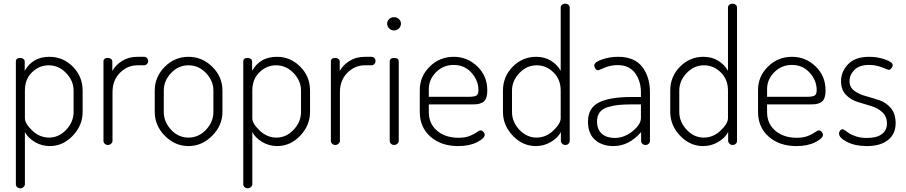

<svg xmlns="http://www.w3.org/2000/svg" viewBox="-20 -786 4912 1041"><path d="M66 213V-452Q66 -472 90 -472Q100 -472 107 -466.5Q114 -461 114 -452V-402Q157 -478 248 -478Q322 -478 375 -424.5Q428 -371 428 -295V-179Q428 -106 374.5 -50Q321 6 250 6Q206 6 169 -16Q132 -38 115 -70V213Q115 221 107.5 228Q100 235 90 235Q80 235 73 228.5Q66 222 66 213ZM115 -145Q115 -116 155 -78Q195 -40 246 -40Q299 -40 339 -82.5Q379 -125 379 -179V-295Q379 -348 338.5 -390Q298 -432 244 -432Q193 -432 154 -394.5Q115 -357 115 -295Z M541 -22V-452Q541 -472 565 -472Q575 -472 582 -466.5Q589 -461 589 -452V-401Q607 -434 642.5 -456Q678 -478 725 -478H761Q770 -478 776.5 -471.5Q783 -465 783 -455Q783 -445 776.5 -438.5Q770 -432 761 -432H725Q671 -432 630.5 -391.5Q590 -351 590 -286V-22Q590 -14 582.5 -7Q575 0 565 0Q555 0 548 -6.5Q541 -13 541 -22Z M819 -179V-295Q819 -369 873 -423.5Q927 -478 1002 -478Q1076 -478 1131 -424Q1186 -370 1186 -295V-179Q1186 -106 1130.5 -50Q1075 6 1002 6Q929 6 874 -49.5Q819 -105 819 -179ZM868 -179Q868 -125 907.5 -82.5Q947 -40 1002 -40Q1057 -40 1097 -82.5Q1137 -125 1137 -179V-295Q1137 -348 1097 -390Q1057 -432 1002 -432Q947 -432 907.5 -390Q868 -348 868 -295Z M1299 213V-452Q1299 -472 1323 -472Q1333 -472 1340 -466.5Q1347 -461 1347 -452V-402Q1390 -478 1481 -478Q1555 -478 1608 -424.5Q1661 -371 1661 -295V-179Q1661 -106 1607.5 -50Q1554 6 1483 6Q1439 6 1402 -16Q1365 -38 1348 -70V213Q1348 221 1340.5 228Q1333 235 1323 235Q1313 235 1306 228.5Q1299 222 1299 213ZM1348 -145Q1348 -116 1388 -78Q1428 -40 1479 -40Q1532 -40 1572 -82.5Q1612 -125 1612 -179V-295Q1612 -348 1571.5 -390Q1531 -432 1477 -432Q1426 -432 1387 -394.5Q1348 -357 1348 -295Z M1774 -22V-452Q1774 -472 1798 -472Q1808 -472 1815 -466.5Q1822 -461 1822 -452V-401Q1840 -434 1875.5 -456Q1911 -478 1958 -478H1994Q2003 -478 2009.5 -471.5Q2016 -465 2016 -455Q2016 -445 2009.5 -438.5Q2003 -432 1994 -432H1958Q1904 -432 1863.5 -391.5Q1823 -351 1823 -286V-22Q1823 -14 1815.5 -7Q1808 0 1798 0Q1788 0 1781 -6.5Q1774 -13 1774 -22Z M2079 -658Q2079 -672 2090 -682.5Q2101 -693 2117 -693Q2132 -693 2143 -682.5Q2154 -672 2154 -658Q2154 -643 2143 -632Q2132 -621 2117 -621Q2101 -621 2090 -632Q2079 -643 2079 -658ZM2093 -22V-452Q2093 -472 2117 -472Q2142 -472 2142 -452V-22Q2142 -14 2134.5 -7Q2127 0 2117 0Q2107 0 2100 -6.5Q2093 -13 2093 -22Z M2256 -179V-298Q2256 -372 2310 -425Q2364 -478 2440 -478Q2514 -478 2568 -426Q2622 -374 2622 -297Q2622 -270 2615.5 -253.5Q2609 -237 2595 -230Q2581 -223 2569.5 -221.5Q2558 -220 2537 -220H2305V-178Q2305 -115 2350 -77Q2395 -39 2466 -39Q2502 -39 2527 -49Q2552 -59 2565 -69Q2578 -79 2585 -79Q2594 -79 2601 -71Q2608 -63 2608 -55Q2608 -36 2566.5 -15Q2525 6 2464 6Q2372 6 2314 -45Q2256 -96 2256 -179ZM2305 -261H2518Q2552 -261 2563 -268Q2574 -275 2574 -297Q2574 -350 2536 -392Q2498 -434 2440 -434Q2384 -434 2344.5 -395Q2305 -356 2305 -302Z M2707 -179V-295Q2707 -371 2760 -424.5Q2813 -478 2887 -478Q2933 -478 2967.5 -456.5Q3002 -435 3020 -402V-745Q3020 -754 3027 -760Q3034 -766 3045 -766Q3055 -766 3062 -760Q3069 -754 3069 -745V-22Q3069 -13 3062 -6.5Q3055 0 3045 0Q3035 0 3028 -7Q3021 -14 3021 -22V-70Q3004 -38 2966.5 -16Q2929 6 2885 6Q2814 6 2760.5 -50Q2707 -106 2707 -179ZM2756 -179Q2756 -125 2796 -82.5Q2836 -40 2889 -40Q2940 -40 2980 -78Q3020 -116 3020 -145V-295Q3020 -356 2980.5 -394Q2941 -432 2890 -432Q2836 -432 2796 -390Q2756 -348 2756 -295Z M3168 -126Q3168 -201 3227.5 -230.5Q3287 -260 3401 -260H3455V-286Q3455 -346 3423.5 -389.5Q3392 -433 3329 -433Q3291 -433 3258 -419Q3225 -405 3224 -405Q3214 -405 3208 -414Q3202 -423 3202 -432Q3202 -449 3243.5 -463.5Q3285 -478 3331 -478Q3420 -478 3462 -423.5Q3504 -369 3504 -286V-22Q3504 -13 3497 -6.5Q3490 0 3480 0Q3470 0 3463 -6.5Q3456 -13 3456 -22V-70Q3390 6 3306 6Q3245 6 3206.5 -27.5Q3168 -61 3168 -126ZM3217 -128Q3217 -83 3243.5 -60.5Q3270 -38 3313 -38Q3364 -38 3409.5 -74.5Q3455 -111 3455 -146V-220H3406Q3363 -220 3334 -217Q3305 -214 3276 -205.5Q3247 -197 3232 -177.5Q3217 -158 3217 -128Z M3614 -179V-295Q3614 -371 3667 -424.5Q3720 -478 3794 -478Q3840 -478 3874.5 -456.5Q3909 -435 3927 -402V-745Q3927 -754 3934 -760Q3941 -766 3952 -766Q3962 -766 3969 -760Q3976 -754 3976 -745V-22Q3976 -13 3969 -6.5Q3962 0 3952 0Q3942 0 3935 -7Q3928 -14 3928 -22V-70Q3911 -38 3873.5 -16Q3836 6 3792 6Q3721 6 3667.5 -50Q3614 -106 3614 -179ZM3663 -179Q3663 -125 3703 -82.5Q3743 -40 3796 -40Q3847 -40 3887 -78Q3927 -116 3927 -145V-295Q3927 -356 3887.5 -394Q3848 -432 3797 -432Q3743 -432 3703 -390Q3663 -348 3663 -295Z M4090 -179V-298Q4090 -372 4144 -425Q4198 -478 4274 -478Q4348 -478 4402 -426Q4456 -374 4456 -297Q4456 -270 4449.5 -253.5Q4443 -237 4429 -230Q4415 -223 4403.5 -221.5Q4392 -220 4371 -220H4139V-178Q4139 -115 4184 -77Q4229 -39 4300 -39Q4336 -39 4361 -49Q4386 -59 4399 -69Q4412 -79 4419 -79Q4428 -79 4435 -71Q4442 -63 4442 -55Q4442 -36 4400.5 -15Q4359 6 4298 6Q4206 6 4148 -45Q4090 -96 4090 -179ZM4139 -261H4352Q4386 -261 4397 -268Q4408 -275 4408 -297Q4408 -350 4370 -392Q4332 -434 4274 -434Q4218 -434 4178.5 -395Q4139 -356 4139 -302Z M4529 -62Q4529 -70 4534.5 -77.5Q4540 -85 4547 -85Q4553 -86 4563 -78L4586 -62Q4598 -54 4623 -46Q4648 -38 4679 -38Q4735 -38 4762 -59.5Q4789 -81 4789 -115Q4789 -155 4763.5 -178Q4738 -201 4701.5 -211.5Q4665 -222 4628 -234Q4591 -246 4565.5 -273Q4540 -300 4540 -346Q4540 -398 4578.5 -438Q4617 -478 4692 -478Q4739 -478 4779.5 -463.5Q4820 -449 4820 -433Q4820 -425 4813 -416Q4806 -407 4798 -407Q4797 -407 4763 -420.5Q4729 -434 4693 -434Q4639 -434 4612.5 -407Q4586 -380 4586 -347Q4586 -313 4611.5 -294Q4637 -275 4674 -265Q4711 -255 4748 -242.5Q4785 -230 4810.5 -199.5Q4836 -169 4836 -118Q4836 -60 4795 -27Q4754 6 4680 6Q4616 6 4572.5 -16.5Q4529 -39 4529 -62Z"/></svg>

Font: Terminal Dosis
Style: Light
Weight: 300
Designer: EdgarTolentino, PabloImpallari, IginoMarini
Foundry: EdgarTolentino, PabloImpallari, IginoMarini
Version: Version 1.006